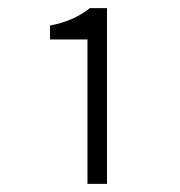

<svg xmlns="http://www.w3.org/2000/svg" viewBox="-20 -899 443 472"><path d="M195 -447H243V-879H201C174 -858 146 -845 103 -836V-802H195Z"/></svg>

Font: Noto Sans HK Light
Style: Regular
Weight: 300
Designer: Ryoko NISHIZUKA 西塚涼子 (kana, bopomofo & ideographs); Paul D. Hunt (Latin, Greek & Cyrillic); Sandoll Communications 산돌커뮤니
Foundry: Adobe
Version: Version 2.004;hotconv 1.0.118;makeotfexe 2.5.65603